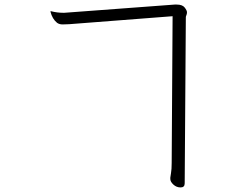

<svg xmlns="http://www.w3.org/2000/svg" viewBox="-20 -748 1040 841"><path d="M736 -677 732 -34Q732 -6 729 10.5Q726 27 726 30V36Q726 48 739.5 60.5Q753 73 771 73Q789 73 789 55L794 -673Q794 -676 796.5 -681.5Q799 -687 799 -694.5Q799 -702 789 -715Q779 -728 754 -728H745L262 -692H257Q230 -692 203 -699Q201 -699 201 -697Q209 -665 230 -648Q240 -641 254 -641Q268 -641 283 -642ZM745 -728Z"/></svg>

Font: LXGW WenKai Mono TC Light
Style: Regular
Weight: 300
Designer: LXGW / Fontworks Inc.
Foundry: LXGW / Fontworks Inc.
Version: Version 1.330